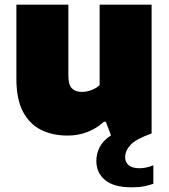

<svg xmlns="http://www.w3.org/2000/svg" viewBox="-20 -570 721 820"><path d="M268.5 9Q204.5 9 155.2 -15.5Q106 -40 78 -93.2Q50 -146.5 50 -233V-550H272V-247Q272 -207.5 287.2 -192.5Q302.5 -177.5 329.5 -177.5Q350.5 -177.5 371.2 -185.5Q392 -193.5 405.5 -206.5V-550H627.5V0Q561 23.5 537.8 48.5Q514.5 73.5 514.5 102Q514.5 123 529.8 135.8Q545 148.5 576 148.5Q588 148.5 603 145.8Q618 143 635 136V215Q615.5 221.5 594.2 225.8Q573 230 542.5 230Q466.5 230 429 199.2Q391.5 168.5 391.5 117.5Q391.5 86.5 405.5 58.8Q419.5 31 454 8L432 -50H424Q358 9 268.5 9Z"/></svg>

Font: Encode Sans SmExp Black
Style: Regular
Weight: 900
Width: 6
Designer: Multiple Designers
Foundry: Impallari Type
Version: Version 3.002; ttfautohint (v1.8.3) -l 8 -r 50 -G 200 -x 14 